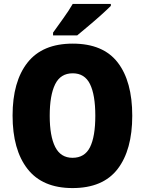

<svg xmlns="http://www.w3.org/2000/svg" viewBox="-20 -947 738 977"><path d="M653 -358Q653 -184 578.5 -87Q504 10 349 10Q196 10 120 -87.5Q44 -185 44 -359Q44 -532 120 -628.5Q196 -725 350 -725Q505 -725 579 -629Q653 -533 653 -358ZM233 -358Q233 -254 261 -199Q289 -144 349 -144Q411 -144 438 -198Q465 -252 465 -358Q465 -464 438 -519Q411 -574 350 -574Q288 -574 260.5 -518Q233 -462 233 -358ZM544 -917Q526 -899 495.5 -871.5Q465 -844 431.5 -816Q398 -788 373 -767H250V-781Q275 -816 303 -855Q331 -894 350 -927H544Z"/></svg>

Font: Noto Sans Oriya Cond Blk
Style: Regular
Weight: 900
Width: 3
Designer: Amélie Bonet and Sol Matas
Foundry: Google LLC
Version: Version 2.006; ttfautohint (v1.8.4.7-5d5b)